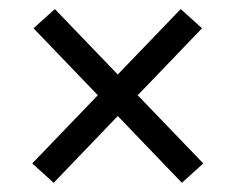

<svg xmlns="http://www.w3.org/2000/svg" viewBox="-20 -522 520 424"><path d="M428.9 -161.1 381.7 -118.3 54 -459.6 101.1 -502ZM51.2 -161.1 379.1 -502 426.2 -459.6 98.5 -118.3Z"/></svg>

Font: Anek Tamil Medium
Style: Regular
Weight: 500
Designer: Aadarsh Rajan (Tamil), Yesha Goshar (Latin)
Foundry: Ek Type
Version: Version 1.003